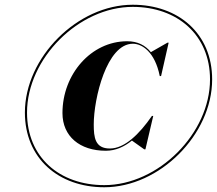

<svg xmlns="http://www.w3.org/2000/svg" viewBox="-20 -780 915 810"><path d="M85 -305C85 -112 227 10 420 10C653 10 875 -212 875 -445C875 -638 733 -760 540 -760C307 -760 85 -538 85 -305ZM94 -305C94 -533 312.5 -751 540 -751C728 -751 866 -632.5 866 -445C866 -217 647.5 1 420 1C231.5 1 94 -116.5 94 -305ZM426.5 -144C468 -144 504.5 -161 536.5 -187L588.5 -150H593.5L626.5 -291H621C567 -213 505.5 -153.5 443.5 -153.5C381 -153.5 375.5 -200 375.5 -255C375.5 -364 430 -595.5 540.5 -595.5C579 -595.5 633.5 -561.5 654 -459H659.5L691.5 -600H686.5L616.5 -560C593 -589 560.5 -606 516.5 -606C364.5 -606 243.5 -467 243.5 -303C243.5 -205 316.5 -144 426.5 -144Z"/></svg>

Font: Bodoni* 24pt Fatface
Style: Italic
Weight: 900
Italic angle: -13°
Version: Version 2.3